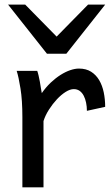

<svg xmlns="http://www.w3.org/2000/svg" viewBox="-20 -801 475 821"><path d="M75.7 0V-300.3Q75.7 -372.6 67.6 -422.6Q59.6 -472.7 51.3 -498H139.2Q142.1 -490.2 145 -477.8Q147.9 -465.3 150.4 -451.7Q152.8 -438 154.8 -424.8L158.7 -402.8Q176.3 -428.2 197 -447.8Q217.8 -467.3 239 -480.7Q260.3 -494.1 280.5 -501Q300.8 -507.8 317.4 -507.8Q348.1 -507.8 369.4 -494.4Q390.6 -481 404.1 -458.3Q417.5 -435.5 423.6 -406Q429.7 -376.5 429.7 -344.2L351.6 -327.1Q351.6 -345.2 348.1 -362.1Q344.7 -378.9 337.9 -391.8Q331.1 -404.8 320.6 -412.4Q310.1 -419.9 295.4 -419.9Q279.8 -419.9 260.7 -408Q241.7 -396 223.4 -376.5Q205.1 -356.9 189.5 -332.5Q173.8 -308.1 166 -283.2V0ZM87.9 -781.2 222.2 -644.5 356.4 -781.2H429.7L263.7 -571.3H180.7L14.6 -781.2Z"/></svg>

Font: Andika Compact
Style: Regular
Weight: 400
Designer: Victor Gaultney, Annie Olsen, Julie Remington, Don Collingsworth, Eric Hays, Becca Hirsbrunner
Foundry: SIL International
Version: Version 5.000 ; LnSpcTght